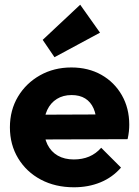

<svg xmlns="http://www.w3.org/2000/svg" viewBox="-20 -783 588 814"><path d="M293.5 11Q214.5 11 153.2 -21.5Q92 -54 57 -111.8Q22 -169.5 22 -243Q22 -316 56.2 -373.2Q90.5 -430.5 149.8 -463.8Q209 -497 282.5 -497Q354.5 -497 409.8 -465.8Q465 -434.5 496.5 -379.5Q528 -324.5 528 -254Q528 -240.5 526.5 -226Q525 -211.5 521 -193L102 -191.5V-296.5L456 -298L390 -253.5Q389 -295.5 376.8 -323.2Q364.5 -351 341.2 -365.5Q318 -380 283.5 -380Q247.5 -380 221 -363.5Q194.5 -347 180.2 -316.8Q166 -286.5 166 -244Q166 -201 181.2 -170.2Q196.5 -139.5 225 -123.2Q253.5 -107 293 -107Q329 -107 358 -119.2Q387 -131.5 409 -156.5L493 -72.5Q457 -31 406 -10Q355 11 293.5 11ZM211 -540.5 161 -614 320 -763 404 -644.5Z"/></svg>

Font: Outfit Thin
Style: Regular
Weight: 100
Designer: Rodrigo Fuenzalida
Foundry: fragTYPE
Version: Version 1.100;gftools[0.9.27]